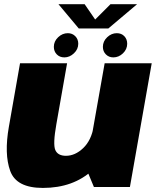

<svg xmlns="http://www.w3.org/2000/svg" viewBox="-20 -896 753 920"><path d="M430 0H602.5L707 -593H481.5L392.5 -90ZM301.5 -593H76L22.5 -288.5Q-0.5 -158 29 -76.8Q58.5 4.5 185.5 4.5Q332 4.5 424.8 -82Q517.5 -168.5 532 -251.5L429 -290.5Q417.5 -223.5 378.8 -186.5Q340 -149.5 296 -149.5Q257 -149.5 245 -177.2Q233 -205 250 -300.5ZM288.5 -621Q313.5 -621 334.2 -640.5Q355 -660 355 -686.5Q355 -708 340.8 -722.5Q326.5 -737 305 -737Q279 -737 258.5 -717.5Q238 -698 238 -671.5Q238 -650 252 -635.5Q266 -621 288.5 -621ZM523 -621Q549 -621 569.2 -640.5Q589.5 -660 589.5 -686.5Q589.5 -708 575.8 -722.5Q562 -737 539.5 -737Q514 -737 493.5 -717.5Q473 -698 473 -671.5Q473 -650 487.2 -635.5Q501.5 -621 523 -621ZM357.5 -759.5H499L637 -876H509.5L436 -802.5L385.5 -876H260Z"/></svg>

Font: Anybody Black
Style: Italic
Weight: 900
Italic angle: -10°
Designer: Tyler Finck
Foundry: Etcetera Type Company
Version: Version 1.113;gftools[0.9.25]